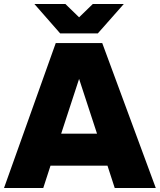

<svg xmlns="http://www.w3.org/2000/svg" viewBox="-20 -934 794 954"><path d="M550 0H754L488 -720H257L0 0H195L231 -111H514ZM151 -914 279 -768H466L595 -914H441L373 -848L305 -914ZM284 -270 373 -542 462 -270Z"/></svg>

Font: Aspekta 850
Style: Regular
Weight: 850
Designer: Ivo Dolenc
Version: Version 2.000